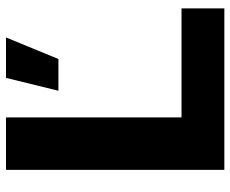

<svg xmlns="http://www.w3.org/2000/svg" viewBox="-84 -685 769 641"><g transform="rotate(-90 300.5 -364.5)"><path d="M318 -554 361 -729H496L424 -554ZM54 0V-729H229V-107L191 -143H593V0Z"/></g></svg>

Font: Mona Sans Expanded
Style: Bold
Weight: 700
Width: 7
Designer: Deni Anggara
Foundry: GitHub
Version: Version 2.000